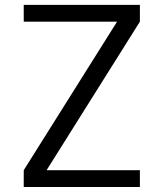

<svg xmlns="http://www.w3.org/2000/svg" viewBox="-20 -750 655 770"><path d="M448.2 -661.1V-663.1H75.2V-730.5H541V-663.1L168 -69.3V-67.4H541V0H75.2V-67.4Z"/></svg>

Font: Mgen+ 1c regular
Style: Regular
Weight: 400
Designer: [Source Han Sans]
Ryoko NISHIZUKA  (kana & ideographs); Paul D. Hunt (Latin, Greek & Cyrillic); Wenlong ZHANG  (bopomofo
Version: Version 1.059.20150602